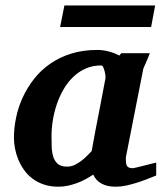

<svg xmlns="http://www.w3.org/2000/svg" viewBox="-20 -687 608 719"><path d="M375 -394Q375.5 -396 374.8 -403.8Q374 -411.6 371.8 -420.2Q369.6 -428.7 366.5 -435.3Q363.3 -441.9 358.9 -441.9Q326.7 -441.9 300.5 -430.2Q274.4 -418.5 253.7 -398.4Q232.9 -378.4 217.8 -352.1Q202.6 -325.7 192.6 -296.1Q182.6 -266.6 177.7 -235.8Q172.9 -205.1 172.9 -176.8Q172.9 -156.7 173.6 -136.7Q174.3 -116.7 179.4 -100.1Q184.6 -83.5 196.5 -73.2Q208.5 -63 231 -63Q247.1 -63 261.5 -70.3Q275.9 -77.6 287.8 -87.2Q299.8 -96.7 308.8 -106.4Q317.9 -116.2 323.2 -121.1Q326.7 -141.1 328.9 -152.1Q331.1 -163.1 332.8 -173.1Q334.5 -183.1 336.9 -195.8Q339.4 -208.5 344 -232.2Q348.6 -255.9 356 -294.2Q363.3 -332.5 375 -394ZM564.9 -29.8Q547.9 -22.9 529.1 -15.6Q510.3 -8.3 490.7 -2.2Q471.2 3.9 451.7 8.1Q432.1 12.2 413.1 12.2Q381.3 12.2 360.1 0.5Q338.9 -11.2 329.1 -33.2Q315.9 -24.4 300.8 -16.1Q285.6 -7.8 269 -1.7Q252.4 4.4 234.9 8.3Q217.3 12.2 199.2 12.2Q168.5 12.2 144 3.9Q119.6 -4.4 101.1 -18.6Q82.5 -32.7 69.6 -51.3Q56.6 -69.8 48.3 -90.1Q40 -110.4 36.1 -131.3Q32.2 -152.3 32.2 -170.9Q32.2 -208 40.3 -246.8Q48.3 -285.6 65.2 -322.3Q82 -358.9 107.4 -391.4Q132.8 -423.8 167.5 -448Q202.1 -472.2 246.3 -486.1Q290.5 -500 344.2 -500Q366.2 -500 387.9 -494.1Q409.7 -488.3 426.8 -479L434.1 -487.8H541Q538.6 -480.5 534.7 -471.2Q530.8 -461.9 526.9 -453.1Q522.9 -444.3 519.8 -437.3Q516.6 -430.2 516.1 -426.8L451.2 -97.2Q451.2 -85.9 451.9 -78.1Q452.6 -70.3 455.6 -65.7Q458.5 -61 463.9 -59.1Q469.2 -57.1 478 -57.1Q480 -57.1 492.4 -60.1Q504.9 -63 519.8 -66.9Q534.7 -70.8 547.9 -74Q561 -77.1 564.9 -78.1ZM545.9 -585.9H205.1L221.2 -666.5H561Z"/></svg>

Font: Charis SIL
Style: Bold Italic
Weight: 700
Italic angle: -11°
Foundry: SIL International
Version: Version 4.112